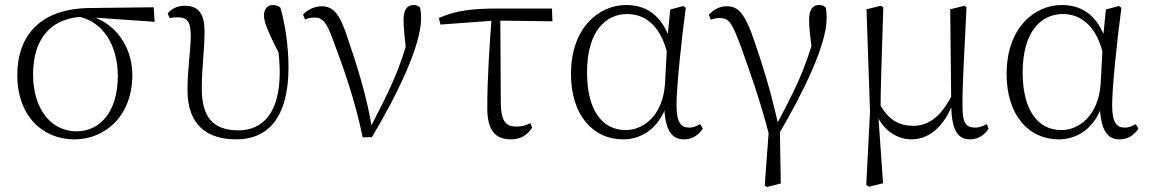

<svg xmlns="http://www.w3.org/2000/svg" viewBox="-20 -542 4586 766"><path d="M277 14C398 14 508 -78 508 -243C508 -369 422 -478 291 -487L281 -478C392 -462 450 -359 450 -239C450 -96 379 -18 285 -18C187 -18 112 -103 112 -245C112 -386 181 -475 326 -476L339 -473L597 -455L593 -513L338 -510C143 -508 49 -403 49 -241C49 -84 146 14 277 14Z M923 14C1048 14 1131 -72 1131 -273C1131 -362 1117 -446 1099 -511C1092 -518 1081 -522 1068 -522C1048 -522 1033 -505 1033 -482C1033 -452 1050 -413 1106 -303L1101 -370L1086 -373C1093 -325 1096 -290 1096 -253C1096 -94 1030 -22 931 -22C829 -22 785 -76 785 -189C785 -276 796 -338 796 -417C796 -481 776 -519 718 -519C686 -519 662 -506 649 -488L657 -470C665 -472 676 -473 687 -473C728 -473 741 -455 741 -398C741 -343 728 -267 728 -183C728 -43 806 14 923 14Z M1427 6 1464 5C1564 -163 1660 -360 1660 -469C1660 -485 1659 -497 1656 -511C1650 -518 1643 -522 1630 -522C1604 -522 1590 -503 1590 -462C1590 -430 1595 -384 1604 -311L1618 -427C1578 -264 1531 -177 1458 -34L1452 -24H1465C1445 -154 1403 -285 1365 -396C1336 -483 1312 -517 1263 -517C1237 -517 1207 -504 1189 -484L1197 -464C1207 -469 1220 -472 1236 -472C1266 -472 1283 -454 1308 -384C1350 -273 1396 -144 1427 6Z M1737 -444 1956 -460 2184 -457 2182 -508H1966C1860 -508 1795 -499 1731 -470ZM2019 14C2058 14 2085 -4 2103 -33L2096 -51C2080 -42 2063 -37 2040 -37C2003 -37 1980 -53 1978 -125L1976 -481H1942C1933 -361 1924 -228 1924 -111C1924 -20 1957 14 2019 14Z M2466 14C2536 14 2609 -26 2641 -128H2629C2633 -22 2658 14 2710 14C2742 14 2768 -4 2784 -29L2773 -47C2759 -39 2748 -33 2729 -33C2697 -33 2679 -53 2679 -123C2679 -194 2698 -377 2716 -511L2706 -518L2654 -504L2643 -393L2633 -207C2624 -78 2544 -23 2477 -23C2380 -23 2322 -106 2322 -253C2322 -419 2398 -486 2482 -486C2554 -486 2625 -439 2649 -296L2671 -349H2663C2633 -473 2566 -522 2478 -522C2370 -522 2258 -432 2258 -247C2258 -81 2347 14 2466 14Z M3031 198 3040 204 3095 190 3091 -43 3085 -44C3053 -189 3018 -295 2991 -374C2952 -492 2923 -517 2880 -517C2850 -517 2827 -504 2808 -483L2816 -463C2827 -468 2839 -470 2851 -470C2888 -470 2900 -453 2937 -353C2970 -260 3012 -146 3052 10L3050 -60ZM3086 -5C3183 -170 3278 -362 3278 -469C3278 -485 3277 -497 3275 -511C3268 -518 3262 -522 3247 -522C3223 -522 3208 -505 3208 -462C3208 -433 3211 -406 3223 -315L3232 -410C3192 -260 3148 -176 3070 -30Z M3436 196 3447 203 3503 189 3484 -82 3493 -99C3493 -202 3498 -299 3504 -513L3494 -519L3437 -505L3451 -96ZM3850 14C3885 14 3910 -6 3924 -29L3917 -47C3903 -40 3890 -33 3870 -33C3836 -33 3820 -48 3820 -115C3819 -197 3825 -285 3836 -513L3828 -519L3771 -505L3775 -127V-124C3776 -26 3799 14 3850 14ZM3615 14C3695 14 3756 -47 3791 -155H3793L3780 -167C3738 -81 3688 -40 3623 -40C3569 -40 3523 -62 3487 -132L3471 -97H3473C3496 -26 3558 14 3615 14Z M4204 14C4274 14 4347 -26 4379 -128H4367C4371 -22 4396 14 4448 14C4480 14 4506 -4 4522 -29L4511 -47C4497 -39 4486 -33 4467 -33C4435 -33 4417 -53 4417 -123C4417 -194 4436 -377 4454 -511L4444 -518L4392 -504L4381 -393L4371 -207C4362 -78 4282 -23 4215 -23C4118 -23 4060 -106 4060 -253C4060 -419 4136 -486 4220 -486C4292 -486 4363 -439 4387 -296L4409 -349H4401C4371 -473 4304 -522 4216 -522C4108 -522 3996 -432 3996 -247C3996 -81 4085 14 4204 14Z"/></svg>

Font: Source Han Serif TW VF
Style: Regular
Weight: 250
Designer: Ryoko NISHIZUKA 西塚涼子 (kana & ideographs); Frank Grießhammer (Latin, Greek & Cyrillic); Wenlong ZHANG 张文龙 (bopomofo); San
Foundry: Adobe
Version: Version 2.002;hotconv 1.1.0;makeotfexe 2.6.0